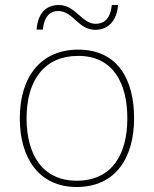

<svg xmlns="http://www.w3.org/2000/svg" viewBox="-20 -736 615 766"><path d="M126 -618H151C157 -678 186 -692 213 -692C271 -692 292 -617 360 -617C410 -617 446 -651 451 -716H426C420 -655 390 -641 361 -641C307 -641 281 -716 215 -716C164 -716 131 -684 126 -618ZM515 -264C515 -417 451 -538 292 -538C145 -538 59 -432 59 -264C59 -107 134 10 286 10C443 10 515 -109 515 -264ZM86 -264C86 -420 160 -513 292 -513C433 -513 488 -402 488 -264C488 -119 426 -15 286 -15C151 -15 86 -117 86 -264Z"/></svg>

Font: Noto Sans Malayalam Thin
Style: Regular
Weight: 100
Designer: Jelle Bosma - Monotype Design Team
Foundry: Monotype Imaging Inc.
Version: Version 2.104